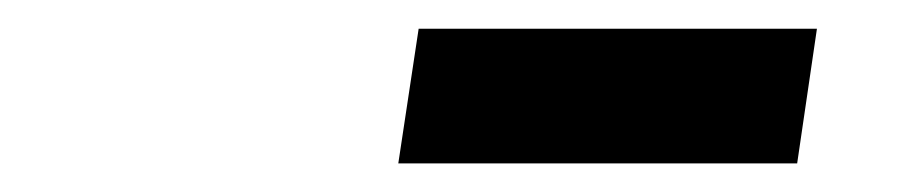

<svg xmlns="http://www.w3.org/2000/svg" viewBox="-20 -705 640 133"><path d="M255.9 -591.8 270 -685.1H545.9L532.2 -591.8Z"/></svg>

Font: Office Code Pro Bold Italic
Style: Regular
Weight: 700
Italic angle: -9°
Designer: Nathan Rutzky & Paul D. Hunt
Foundry: Adobe Systems Incorporated
Version: Version 1.004;PS 001.004;hotconv 1.0.70;makeotf.lib2.5.58329